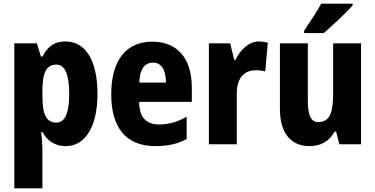

<svg xmlns="http://www.w3.org/2000/svg" viewBox="-20 -786 2045 1046"><path d="M337 -560C279 -560 244 -538 211 -478H203L181 -550H58V240H211V30C211 4 208 -28 205 -67H211C238 -18 280 10 339 10C443 10 511 -94 511 -274C511 -456 447 -560 337 -560ZM287 -434C333 -434 357 -383 357 -274C357 -169 334 -118 287 -118C231 -118 211 -165 211 -264V-289C211 -390 232 -434 287 -434Z M810 -559C668 -559 586 -459 586 -272C586 -89 668 10 826 10C896 10 948 -2 997 -29V-150C944 -121 901 -108 847 -108C774 -108 739 -149 738 -231H1025V-309C1025 -468 946 -559 810 -559ZM814 -445C859 -445 884 -405 884 -336H739C741 -413 771 -445 814 -445Z M1390 -560C1333 -560 1287 -511 1263 -460H1256L1234 -550H1118V0H1270V-277C1270 -363 1312 -403 1373 -403C1396 -403 1412 -401 1425 -397L1439 -553C1422 -558 1405 -560 1390 -560Z M1901 -756V-766H1730C1706 -722 1670 -668 1637 -619V-606H1744C1793 -648 1869 -720 1901 -756ZM1947 -550H1795V-282C1795 -180 1781 -121 1714 -121C1673 -121 1657 -160 1657 -237V-550H1505V-192C1505 -60 1565 10 1667 10C1727 10 1774 -16 1803 -69H1811L1829 0H1947Z"/></svg>

Font: Noto Sans Thai Looped Condensed ExtraBold
Style: Regular
Weight: 800
Width: 3
Designer: Sasikarn Vongin, Ben Mitchell
Foundry: The Fontpad Ltd
Version: Version 1.001